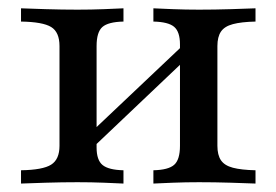

<svg xmlns="http://www.w3.org/2000/svg" viewBox="-20 -435 655 455"><path d="M343.5 0V-31.5Q379 -32.3 392.7 -44.4Q406.5 -56.5 406.5 -89.5V-329.8Q406.5 -359.7 392.7 -371.4Q379 -383.1 343.5 -383.9V-415.3Q358.9 -414.5 389.5 -413.3Q420.2 -412.1 451.6 -412.1Q488.7 -412.1 527.4 -413.3Q566.1 -414.5 585.5 -415.3V-383.9Q551.6 -383.1 531.9 -377.8Q512.1 -372.6 503.6 -360.1Q495.2 -347.6 495.2 -325.8V-89.5Q495.2 -67.7 503.6 -55.2Q512.1 -42.7 531.9 -37.5Q551.6 -32.3 585.5 -31.5V0Q566.1 -0.8 527.4 -2Q488.7 -3.2 451.6 -3.2Q420.2 -3.2 389.5 -2Q358.9 -0.8 343.5 0ZM29.8 0V-31.5Q81.5 -32.3 101.2 -44.8Q121 -57.3 121 -89.5V-325.8Q121 -358.9 101.2 -371Q81.5 -383.1 29.8 -383.9V-415.3Q49.2 -414.5 88.3 -413.3Q127.4 -412.1 163.7 -412.1Q196 -412.1 226.6 -413.3Q257.3 -414.5 272.6 -415.3V-383.9Q236.3 -383.1 222.6 -371Q208.9 -358.9 208.9 -325.8V-85.5Q208.9 -55.6 223 -44Q237.1 -32.3 272.6 -31.5V0Q257.3 -0.8 226.6 -2Q196 -3.2 163.7 -3.2Q127.4 -3.2 88.3 -2Q49.2 -0.8 29.8 0ZM196.8 -82.3 179 -105.6 419.4 -333.1 436.3 -309.7Z"/></svg>

Font: Playfair 12pt Medium
Style: Regular
Weight: 500
Designer: Claus Eggers Sørensen
Foundry: Claus Eggers Sørensen
Version: Version 2.000;gftools[0.9.28]